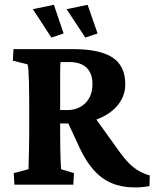

<svg xmlns="http://www.w3.org/2000/svg" viewBox="-20 -781 653 812"><path d="M41 0 38.1 -48.8 100.6 -65.4Q100.6 -71.3 101.1 -87.9Q101.6 -104.5 102.1 -127Q102.5 -149.4 103 -172.9Q103.5 -196.3 103.5 -214.8V-357.4Q103.5 -398.4 102.5 -431.2Q101.6 -463.9 100.1 -484.4Q98.6 -504.9 96.7 -508.8L34.2 -524.4L37.1 -573.2H290Q402.3 -573.2 456.1 -537.6Q509.8 -502 509.8 -424.8Q509.8 -377 480.5 -339.4Q451.2 -301.8 399.9 -280.3Q348.6 -258.8 282.2 -258.8H218.8V-315.4H262.7Q311.5 -315.4 341.3 -345.2Q371.1 -375 371.1 -424.8Q371.1 -470.7 346.2 -494.6Q321.3 -518.6 273.4 -518.6H236.3Q235.4 -515.6 234.9 -502Q234.4 -488.3 234.4 -467.3Q234.4 -446.3 234.4 -420.4Q234.4 -394.5 234.4 -365.2V-214.8Q234.4 -189.5 234.9 -159.2Q235.4 -128.9 236.3 -103Q237.3 -77.1 238.3 -65.4L293 -48.8L290 0ZM550.8 11.7Q496.1 11.7 453.6 -5.9Q411.1 -23.4 377.4 -60.5Q343.8 -97.7 317.4 -154.3L261.7 -274.4L370.1 -299.8L486.3 -137.7Q506.8 -109.4 526.4 -89.8Q545.9 -70.3 567.4 -58.1Q588.9 -45.9 613.3 -39.1L612.3 5.9Q596.7 8.8 581.5 10.3Q566.4 11.7 550.8 11.7ZM340.8 -622.1 261.7 -742.2 350.6 -760.7 392.6 -639.6ZM197.3 -622.1 119.1 -742.2 208 -760.7 249 -639.6Z"/></svg>

Font: Crimson Pro ExtraLight
Style: Bold
Weight: 700
Version: Version 1.002